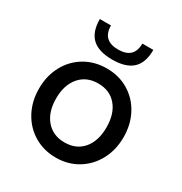

<svg xmlns="http://www.w3.org/2000/svg" viewBox="-165 -821 906 954"><g transform="rotate(30 287.5 -344.0)"><path d="M45 -247Q45 -320 76 -378Q107 -436 162.5 -469Q218 -502 288 -502Q358 -502 413 -469Q468 -436 499 -378Q530 -320 530 -247Q530 -174 498.5 -115.5Q467 -57 412 -24Q357 9 288 9Q219 9 163.5 -24Q108 -57 76.5 -115.5Q45 -174 45 -247ZM432 -247Q432 -325 393.5 -370.5Q355 -416 288 -416Q221 -416 182 -370Q143 -324 143 -247Q143 -170 182 -124Q221 -78 288 -78Q355 -78 393.5 -123.5Q432 -169 432 -247ZM134 -697H198Q198 -611 288 -611Q378 -611 378 -697H441Q441 -623 403 -588Q365 -553 288 -553Q209 -553 171.5 -588.5Q134 -624 134 -697Z"/></g></svg>

Font: Hanken Grotesk Medium
Style: Regular
Weight: 500
Designer: Alfredo Marco Pradil
Foundry: Hanken Design Co.
Version: Version 3.014